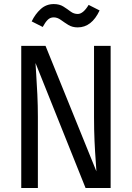

<svg xmlns="http://www.w3.org/2000/svg" viewBox="-20 -934 655 954"><path d="M405.1 0 156.4 -621Q156.9 -605.6 160 -562.8Q163.1 -520 165.6 -464.4Q168.2 -408.7 168.2 -353.8V0H85.6V-706.2H206.2L459 -82.6Q458.5 -97.4 455.4 -137.2Q452.3 -176.9 449.7 -233.1Q447.2 -289.2 447.2 -352.8V-706.2H529.7V0ZM366.2 -797.9Q339 -797.9 319.2 -810.3Q299.5 -822.6 282.3 -835.1Q265.1 -847.7 246.7 -847.7Q229.2 -847.7 216.9 -835.4Q204.6 -823.1 192.3 -800L137.4 -827.7Q154.9 -864.1 182.3 -889Q209.7 -913.8 247.2 -913.8Q275.4 -913.8 294.9 -901.5Q314.4 -889.2 330.5 -876.9Q346.7 -864.6 366.2 -864.6Q393.3 -864.6 420.5 -909.7L474.9 -882.1Q435.4 -797.9 366.2 -797.9Z"/></svg>

Font: FiraCode Nerd Font
Style: Regular
Weight: 400
Designer: Carrois Corporate, Edenspiekermann AG, Nikita Prokopov
Foundry: Carrois Corporate, Edenspiekermann AG, Nikita Prokopov
Version: Version 6.002;Nerd Fonts 2.1.0